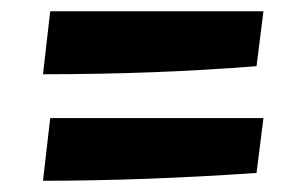

<svg xmlns="http://www.w3.org/2000/svg" viewBox="-20 -451 540 338"><path d="M68.4 -431.2H443.8L431.6 -334.5Q253.4 -320.3 55.7 -320.3ZM68.4 -243.2H443.8L431.6 -146.5Q230 -132.8 55.7 -132.8Z"/></svg>

Font: Vesper Libre Heavy
Style: Regular
Weight: 900
Designer: Robert Keller & Kimya Gandhi
Foundry: Mota Italic
Version: Version 1.058